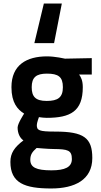

<svg xmlns="http://www.w3.org/2000/svg" viewBox="-20 -830 571 1090"><path d="M271 240C404 240 504 191 504 67C504 -48 455 -83 294 -83C200 -83 189 -90 189 -120C189 -133 201 -165 201 -165C211 -163 235 -161 245 -161C380 -161 450 -198 450 -335C450 -372 440 -392 429 -407H501V-500L349 -497C349 -497 293 -510 247 -510C132 -510 45 -462 45 -335C45 -246 80 -208 117 -185C117 -185 80 -129 80 -106C80 -75 92 -47 113 -33C62 6 39 39 39 89C39 210 121 240 271 240ZM285 16C364 17 388 22 388 73C388 119 349 137 272 137C185 137 152 120 152 77C152 48 163 32 188 10C188 10 254 16 285 16ZM245 -257C181 -257 160 -282 160 -335C160 -391 186 -412 246 -412C311 -412 337 -394 337 -335C337 -277 309 -257 245 -257ZM331 -810H229L175 -585H287Z"/></svg>

Font: TitilliumText22L
Style: 800 wt
Weight: 800
Designer: Campivisivi
Foundry: Campivisivi
Version: 1.000